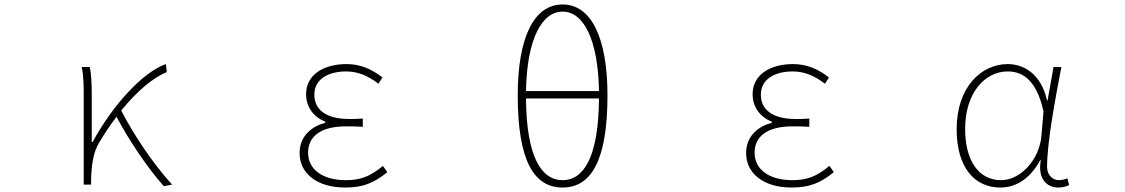

<svg xmlns="http://www.w3.org/2000/svg" viewBox="-20 -827 5040 860"><path d="M714 7 751 0C664 -95 576 -228 523 -332C594 -419 666 -480 727 -504L723 -540C618 -503 483 -354 395 -191H391V-409C391 -453 388 -503 382 -527H346C355 -486 355 -438 355 -396V0H388V-24C390 -85 397 -144 424 -188C449 -230 475 -269 502 -304C555 -203 644 -70 714 7Z M1526 13C1605 13 1655 -7 1715 -56L1695 -84C1639 -37 1595 -20 1530 -20C1426 -20 1360 -67 1360 -143C1360 -217 1418 -261 1529 -261C1554 -261 1574 -261 1605 -259V-296C1578 -294 1565 -294 1545 -294C1433 -294 1388 -341 1388 -403C1388 -474 1453 -507 1530 -507C1585 -507 1629 -487 1675 -452L1693 -480C1647 -516 1596 -540 1532 -540C1432 -540 1351 -494 1351 -405C1351 -350 1382 -304 1437 -282V-277C1379 -262 1322 -220 1322 -141C1322 -51 1399 13 1526 13Z M2500 13C2628 13 2701 -108 2701 -400C2701 -658 2628 -807 2500 -807C2371 -807 2299 -658 2299 -400C2299 -108 2371 13 2500 13ZM2500 -20C2406 -20 2338 -122 2336 -386H2663C2661 -122 2594 -20 2500 -20ZM2336 -419C2340 -652 2407 -775 2500 -775C2593 -775 2659 -652 2663 -419Z M3526 13C3605 13 3655 -7 3715 -56L3695 -84C3639 -37 3595 -20 3530 -20C3426 -20 3360 -67 3360 -143C3360 -217 3418 -261 3529 -261C3554 -261 3574 -261 3605 -259V-296C3578 -294 3565 -294 3545 -294C3433 -294 3388 -341 3388 -403C3388 -474 3453 -507 3530 -507C3585 -507 3629 -487 3675 -452L3693 -480C3647 -516 3596 -540 3532 -540C3432 -540 3351 -494 3351 -405C3351 -350 3382 -304 3437 -282V-277C3379 -262 3322 -220 3322 -141C3322 -51 3399 13 3526 13Z M4461 13C4534 13 4595 -29 4639 -109H4642C4627 -29 4667 13 4720 13C4743 13 4758 7 4769 2L4761 -28C4751 -24 4736 -20 4723 -20C4694 -20 4670 -44 4670 -79C4670 -188 4705 -375 4734 -527H4699L4672 -376H4670C4644 -496 4565 -540 4494 -540C4373 -540 4265 -434 4265 -249C4265 -74 4347 13 4461 13ZM4464 -20C4362 -20 4303 -110 4303 -249C4303 -414 4394 -507 4493 -507C4546 -507 4620 -485 4654 -328L4645 -222C4637 -112 4551 -20 4464 -20Z"/></svg>

Font: Harano Aji Gothic CN ExtraLight
Style: Regular
Weight: 250
Foundry: Masamichi Hosoda
Version: HaranoAjiGothicCN-ExtraLight version 20230610;ttx 4.39.4